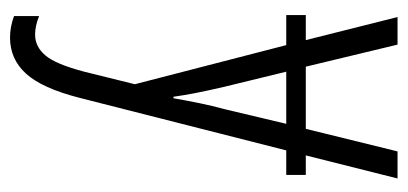

<svg xmlns="http://www.w3.org/2000/svg" viewBox="-235 -337 813 383"><g transform="rotate(90 171.5 -145.5)"><path d="M329 -349V-310H280L175 103Q156 177 127 209Q98 241 55 241Q44 241 33.5 239Q23 237 12 233V183Q32 191 49 191Q73 191 90.5 170.5Q108 150 123 93L148 -8L70 -310H10V-349H60L14 -532H69L113 -349H237L282 -532H336L290 -349ZM173 -85H176Q181 -114 186 -138Q191 -162 198 -188L227 -310H123L153 -187Q162 -148 166 -127Q170 -106 173 -85Z"/></g></svg>

Font: Noto Sans ExtraCondensed Light
Style: Regular
Weight: 300
Width: 2
Designer: Monotype Design Team
Foundry: Monotype Imaging Inc.
Version: Version 2.013; ttfautohint (v1.8.4.7-5d5b)